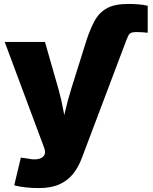

<svg xmlns="http://www.w3.org/2000/svg" viewBox="-20 -753 782 980"><path d="M418.9 -539.1 422.9 -551.8Q441.9 -608.9 464.6 -649.4Q487.3 -689.9 526.6 -711.4Q565.9 -732.9 634.3 -732.9Q662.6 -732.9 688 -730.7Q713.4 -728.5 733.9 -723.6V-585.9Q720.2 -587.4 705.8 -588.4Q691.4 -589.4 675.3 -589.4Q657.7 -589.4 648.7 -585Q639.6 -580.6 635.3 -571.8Q630.9 -563 625.5 -549.3L621.6 -539.1ZM52.7 192.9 86.4 51.3 123.5 56.6Q152.3 63 172.9 59.1Q193.4 55.2 202.9 43.5Q212.4 31.7 209 14.2L205.1 0.5L3.9 -539.1H209.5L278.8 -296.9Q294.4 -241.7 304.2 -185.5Q314 -129.4 327.1 -64.5H286.6Q299.3 -129.4 312.7 -186Q326.2 -242.7 342.8 -296.9L418.9 -539.1H621.6L397.9 53.2Q380.9 99.1 353.5 133.8Q326.2 168.5 283.7 187.7Q241.2 207 177.2 207Q144 207 111.1 203.4Q78.1 199.7 52.7 192.9Z"/></svg>

Font: Inter 18pt Black
Style: Regular
Weight: 900
Designer: Rasmus Andersson
Foundry: rsms
Version: Version 4.001;git-66647c0bb